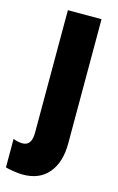

<svg xmlns="http://www.w3.org/2000/svg" viewBox="-160 -654 547 893"><g transform="rotate(15 113.5 -207.5)"><path d="M46 189Q28 189 2 185Q-24 181 -38 177V40Q-14 49 7 49Q51 49 51 -14V-604H213V-6Q213 85 169.5 137Q126 189 46 189Z"/></g></svg>

Font: Noto Sans Tamil UI ExtraCondensed Black
Style: Regular
Weight: 900
Width: 2
Designer: Jelle Bosma - Monotype Design Team
Foundry: Monotype Imaging Inc.
Version: Version 2.004; ttfautohint (v1.8.4.7-5d5b)